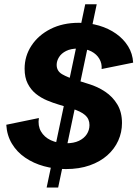

<svg xmlns="http://www.w3.org/2000/svg" viewBox="-20 -791 630 880"><path d="M281.7 -16.1Q229 -16.1 181.2 -29.3Q133.3 -42.5 95.5 -68.4Q57.6 -94.2 34.7 -132.3Q11.7 -170.4 8.8 -219.2L158.2 -250Q152.8 -214.8 167.7 -188.7Q182.6 -162.6 212.6 -148.4Q242.7 -134.3 283.2 -134.3Q317.9 -134.3 341.6 -145.5Q365.2 -156.7 377.7 -175.8Q390.1 -194.8 390.1 -217.8Q390.1 -245.6 370.4 -263.2Q350.6 -280.8 307.6 -293.9L249.5 -311.5Q223.1 -319.3 195.6 -330.8Q168 -342.3 144.8 -360.8Q121.6 -379.4 107.2 -407.5Q92.8 -435.5 92.8 -476.1Q92.8 -534.2 124.3 -582Q155.8 -629.9 211.7 -658.2Q267.6 -686.5 341.3 -686.5Q390.1 -686.5 434.1 -673.6Q478 -660.6 512.2 -636.5Q546.4 -612.3 567.1 -578.9Q587.9 -545.4 590.3 -503.9L445.8 -474.6Q447.8 -500 435.5 -521.2Q423.3 -542.5 398.7 -555.4Q374 -568.4 337.9 -568.4Q304.7 -568.4 283 -557.4Q261.2 -546.4 250.5 -529.1Q239.7 -511.7 239.7 -493.7Q239.7 -465.3 264.9 -450.7Q290 -436 335 -422.4L386.2 -406.2Q427.2 -394 461.9 -370.8Q496.6 -347.7 517.8 -312.3Q539.1 -276.9 539.1 -227.1Q539.1 -184.6 522 -146.5Q504.9 -108.4 471.9 -79.1Q439 -49.8 391.1 -33Q343.3 -16.1 281.7 -16.1ZM193.8 68.4 370.6 -771.5H423.3L246.6 68.4Z"/></svg>

Font: Schibsted Grotesk
Style: Bold Italic
Weight: 700
Italic angle: -12°
Designer: Bakken & Baeck AS, Henrik Kongsvoll
Foundry: Schibsted ASA
Version: Version 1.100;gftools[0.9.25]